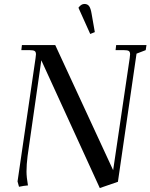

<svg xmlns="http://www.w3.org/2000/svg" viewBox="-20 -928 754 962"><path d="M67.9 -19 158.2 -637.2Q160.2 -650.9 160.2 -655.8Q160.2 -668.5 153.3 -672.6Q146.5 -676.8 127.9 -676.8H86.9L89.8 -702.1H256.8L546.9 -75.2L629.9 -637.2Q631.8 -650.9 631.8 -655.8Q631.8 -668.5 625.2 -672.6Q618.7 -676.8 600.1 -676.8H559.1L562 -702.1H713.9L710 -676.8L664.1 -659.2L570.8 -17.1L480 14.2L187 -626L118.2 -146Q112.8 -103.5 112.8 -68.8Q112.8 -40 120.1 1Q100.1 2.4 75.2 7.8ZM373 -889.2Q386.7 -908.2 402.8 -908.2Q418.5 -908.2 426.5 -897.2Q434.6 -886.2 439 -858.9L455.1 -767.1L432.1 -757.8Z"/></svg>

Font: Dihjauti S
Style: Bold Italic
Weight: 700
Italic angle: -9°
Designer: T. Christopher White
Version: Version 3.0.0